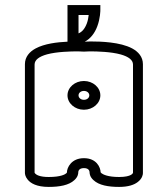

<svg xmlns="http://www.w3.org/2000/svg" viewBox="-20 -698 660 755"><path d="M328.7 -639C327.6 -629 325.8 -617.8 321.7 -606.5C313.3 -584.2 302.4 -572.4 288.8 -566.8V-639ZM333.7 -496C362.9 -496 417 -494.4 454.7 -483.9C485.5 -475.2 503 -462.1 503 -444.2V-19.1C502.8 -17.7 501.7 -14 494.4 -10C487.2 -6.1 473.4 -2 448.5 -2C405.2 -2 386.1 -11.4 379.2 -16.7C376.9 -18.7 376.1 -19.9 375.7 -20.4C375.2 -39.9 359.6 -76 310 -76C261.1 -76 243.1 -39.5 243.1 -19.5V-19.4C242.9 -19 242.3 -18 240.5 -16.4C235.4 -11.9 218 -2 171.5 -2C136.2 -2 123.3 -10.5 118.9 -15C116.7 -17.3 116.1 -18.6 116 -19.1V-444.2C116 -462.5 133.8 -475.7 165 -484.3C203.1 -494.7 257.7 -496 286.3 -496C296.2 -496 300.7 -495 310 -495C319.4 -495 323 -496 333.7 -496ZM245.4 -323C245.4 -291.7 274.6 -266.5 310 -266.5C345.4 -266.5 374.6 -291.7 374.6 -323C374.6 -354.3 345.4 -379.5 310 -379.5C274.6 -379.5 245.4 -354.3 245.4 -323ZM288.8 -323C288.8 -332.5 297.6 -340.5 310 -340.5C322.4 -340.5 331.2 -332.5 331.2 -323C331.2 -313.5 322.4 -305.5 310 -305.5C297.6 -305.5 288.8 -313.5 288.8 -323ZM120.1 -507.5C96.3 -494.7 78 -474.5 78 -445.5V-18.1C78 -14.7 79 -3.6 88.6 8C100.7 23.3 125.1 37 171.5 37C213.8 37 250.8 30.6 272.4 10.3C286.9 -2.6 287.7 -16 287.7 -19.5C287.7 -22 287.8 -37 310 -37C330.9 -37 332.3 -23.7 332.3 -19.5C332.3 -13.9 334.4 -1.4 347.6 10.3C369.3 30.7 406.2 37 448.5 37C484.7 37 507.4 28.8 521.6 17.8C539.4 4.5 542 -11.5 542 -16.9V-445.5C542 -474.5 523.7 -494.7 499.9 -507.5C452.7 -532.9 375.5 -535 336 -535C326.3 -535 320.6 -534.2 313.3 -534C335.9 -546.1 352.6 -567.4 362.6 -594.6C374.6 -626.4 374.6 -656.8 374.6 -658.5V-678H245.4V-534.1C204.1 -532.2 154.8 -526.2 120.1 -507.5Z"/></svg>

Font: Platiipus Bold
Style: Bold
Weight: 400
Version: Version 001.000